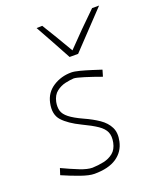

<svg xmlns="http://www.w3.org/2000/svg" viewBox="-144 -858 784 954"><g transform="rotate(-20 248.0 -381.0)"><path d="M189 9Q162 9 116.2 -7.2Q70.5 -23.5 26 -43L37 -77Q84.5 -54.5 124.2 -38.8Q164 -23 190 -23Q221 -24 250.2 -30.2Q279.5 -36.5 300.8 -53.8Q322 -71 329 -105Q335.5 -137.5 326 -159.8Q316.5 -182 288.5 -201Q260.5 -220 212 -243Q150 -273 119.8 -306.2Q89.5 -339.5 102 -398Q112.5 -448.5 155.2 -476.2Q198 -504 252 -504Q267.5 -504 295.5 -496.8Q323.5 -489.5 353.2 -480Q383 -470.5 403 -464L393 -430Q348 -446.5 307 -459.2Q266 -472 253 -472Q234.5 -471 209 -465.5Q183.5 -460 161.5 -443.2Q139.5 -426.5 132 -392Q127 -365.5 132.8 -345.5Q138.5 -325.5 161.8 -307Q185 -288.5 232 -267Q274.5 -248 307 -225.8Q339.5 -203.5 354.5 -173.2Q369.5 -143 360 -100Q349 -48.5 306.2 -19.8Q263.5 9 189 9ZM271 -579Q245 -626.5 218.8 -674.8Q192.5 -723 166 -770L196 -771Q221.5 -729 246.5 -688Q271.5 -647 295.5 -605Q335 -646.5 375.5 -687Q416 -727.5 459 -769H496Q450 -720.5 405.8 -673.8Q361.5 -627 316 -579Z"/></g></svg>

Font: Commissioner Loud Thin
Style: Italic
Weight: 100
Italic angle: -12°
Designer: Kostas Bartsokas
Foundry: Kostas Bartsokas
Version: Version 1.000; ttfautohint (v1.8.3)